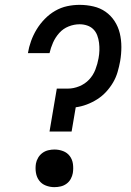

<svg xmlns="http://www.w3.org/2000/svg" viewBox="-20 -763 540 791"><path d="M184 -221 214 -398H260Q283 -398 306.5 -407.5Q330 -417 347 -435Q364 -453 373 -476.5Q382 -500 386 -523Q389 -539 389.5 -555Q390 -571 388 -587Q386 -603 380.5 -617.5Q375 -632 364.5 -642.5Q354 -653 339 -658Q324 -663 308 -663Q285 -663 262.5 -654Q240 -645 224 -627Q208 -609 198.5 -587.5Q189 -566 184 -544H95Q99 -569 108 -594Q117 -619 131 -642Q145 -665 164.5 -685Q184 -705 207.5 -718.5Q231 -732 256.5 -737.5Q282 -743 308 -743Q337 -743 365 -736.5Q393 -730 415 -714.5Q437 -699 452 -676Q467 -653 473.5 -626Q480 -599 480 -569.5Q480 -540 475 -511Q471 -489 464.5 -466.5Q458 -444 446 -423.5Q434 -403 417.5 -385Q401 -367 380.5 -354Q360 -341 337.5 -332.5Q315 -324 292 -321L275 -221ZM204 8Q186 8 169 1.5Q152 -5 141.5 -19Q131 -33 128 -51.5Q125 -70 128 -89Q130 -101 137 -113Q144 -125 155 -133Q166 -141 179 -144Q192 -147 204 -147Q223 -147 240 -140.5Q257 -134 267.5 -120Q278 -106 280.5 -87.5Q283 -69 280 -50Q278 -38 271.5 -26Q265 -14 254 -6Q243 2 230 5Q217 8 204 8Z"/></svg>

Font: iosevka_custom_sans_ss08 Md
Style: Italic
Weight: 500
Italic angle: -10°
Designer: Belleve Invis
Foundry: Belleve Invis
Version: Version 10.3.0; ttfautohint (v1.8.3)